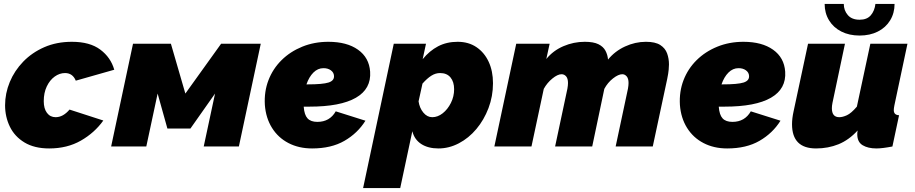

<svg xmlns="http://www.w3.org/2000/svg" viewBox="-20 -750 4684 983"><path d="M232 10Q156 10 105.5 -20.5Q55 -51 30.5 -101.5Q6 -152 6 -211Q6 -272 30 -330Q54 -388 99 -434.5Q144 -481 207 -508.5Q270 -536 348 -536Q440 -536 493.5 -496Q547 -456 565 -393L368 -337Q352 -376 313 -376Q285 -376 260 -358Q235 -340 219.5 -307.5Q204 -275 204 -232Q204 -194 220.5 -172Q237 -150 265 -150Q303 -150 336 -189L509 -133Q464 -70 394 -30Q324 10 232 10Z M549 0 661 -526H855L929 -271L1112 -526H1315L1203 0H1023L1081 -271L955 -92H837L787 -271L729 0Z M1578 10Q1510 10 1457 -17.5Q1404 -45 1372.5 -95.5Q1341 -146 1336 -213Q1332 -281 1354.5 -339.5Q1377 -398 1421.5 -442Q1466 -486 1527.5 -511Q1589 -536 1661 -536Q1756 -536 1813 -495.5Q1870 -455 1875 -383Q1881 -295 1802 -249.5Q1723 -204 1564 -204Q1549 -204 1535 -204V-203Q1538 -162 1554.5 -144Q1571 -126 1605 -126Q1668 -126 1699 -180L1851 -132Q1811 -68 1743.5 -29Q1676 10 1578 10ZM1636 -401Q1607 -401 1584.5 -378.5Q1562 -356 1549 -318Q1552 -318 1555 -318Q1632 -318 1662 -327.5Q1692 -337 1690 -362Q1689 -379 1674 -390Q1659 -401 1636 -401Z M1996 -526H2161L2144 -447Q2179 -490 2223 -513Q2267 -536 2323 -536Q2379 -536 2419.5 -508.5Q2460 -481 2482 -433.5Q2504 -386 2504 -324Q2504 -257 2481 -196.5Q2458 -136 2419 -89.5Q2380 -43 2329.5 -16.5Q2279 10 2225 10Q2172 10 2137 -12.5Q2102 -35 2091 -78L2029 213H1839ZM2193 -150Q2221 -150 2246.5 -170Q2272 -190 2288.5 -223Q2305 -256 2305 -293Q2305 -331 2286.5 -353.5Q2268 -376 2233 -376Q2210 -376 2188.5 -362.5Q2167 -349 2143 -322L2123 -231Q2128 -197 2147.5 -173.5Q2167 -150 2193 -150Z M2623 -526H2794L2777 -448Q2812 -491 2864.5 -513.5Q2917 -536 2974 -536Q3019 -536 3044 -523.5Q3069 -511 3080 -490Q3091 -469 3093 -445Q3128 -488 3180 -512Q3232 -536 3287 -536Q3335 -536 3360.5 -519.5Q3386 -503 3395.5 -476.5Q3405 -450 3405 -420Q3405 -411 3403.5 -393Q3402 -375 3396 -346L3322 0H3132L3195 -296Q3198 -313 3198 -325Q3198 -348 3188.5 -359Q3179 -370 3166 -370Q3146 -370 3118.5 -348.5Q3091 -327 3074 -295L3012 0H2822L2885 -296Q2888 -313 2888 -325Q2888 -348 2878.5 -359Q2869 -370 2855 -370Q2835 -370 2808 -348Q2781 -326 2764 -295L2701 0H2511Z M3703 10Q3635 10 3582 -17.5Q3529 -45 3497.5 -95.5Q3466 -146 3461 -213Q3457 -281 3479.5 -339.5Q3502 -398 3546.5 -442Q3591 -486 3652.5 -511Q3714 -536 3786 -536Q3881 -536 3938 -495.5Q3995 -455 4000 -383Q4006 -295 3927 -249.5Q3848 -204 3689 -204Q3674 -204 3660 -204V-203Q3663 -162 3679.5 -144Q3696 -126 3730 -126Q3793 -126 3824 -180L3976 -132Q3936 -68 3868.5 -29Q3801 10 3703 10ZM3761 -401Q3732 -401 3709.5 -378.5Q3687 -356 3674 -318Q3677 -318 3680 -318Q3757 -318 3787 -327.5Q3817 -337 3815 -362Q3814 -379 3799 -390Q3784 -401 3761 -401Z M4158 10Q4035 10 4035 -114Q4035 -129 4037 -145.5Q4039 -162 4043 -180L4117 -526H4306L4242 -223Q4239 -208 4239 -196Q4239 -150 4277 -150Q4294 -150 4316 -160Q4338 -170 4367 -204L4436 -526H4626L4559 -210Q4556 -195 4556 -186Q4556 -161 4583 -160L4549 0Q4523 5 4502.5 7.5Q4482 10 4467 10Q4424 10 4396.5 -6.5Q4369 -23 4369 -63Q4369 -68 4369.5 -72.5Q4370 -77 4371 -82Q4326 -33 4273 -11.5Q4220 10 4158 10ZM4381 -568Q4328 -568 4287.5 -588.5Q4247 -609 4224.5 -646Q4202 -683 4202 -730H4300Q4300 -697 4320.5 -673Q4341 -649 4381 -649Q4419 -649 4438.5 -672Q4458 -695 4462 -730H4560Q4560 -683 4537.5 -646Q4515 -609 4474.5 -588.5Q4434 -568 4381 -568Z"/></svg>

Font: Raleway Black
Style: Italic
Weight: 900
Italic angle: -12°
Designer: Matt McInerney, Pablo Impallari, Rodrigo Fuenzalida
Foundry: Matt McInerney, Pablo Impallari, Rodrigo Fuenzalida
Version: Version 4.101;RELEASE